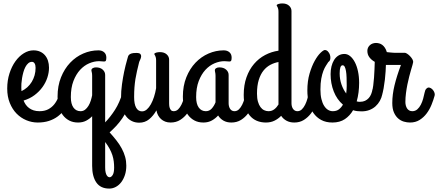

<svg xmlns="http://www.w3.org/2000/svg" viewBox="-20 -685 2549 1117"><path d="M265.1 -291Q265.1 -263.2 255.6 -233.9Q246.1 -204.6 227.3 -178.5Q208.5 -152.3 180.9 -131.6Q153.3 -110.8 117.2 -100.1Q122.1 -87.4 130.1 -75.9Q138.2 -64.5 149.4 -56.2Q160.6 -47.9 175.5 -43Q190.4 -38.1 210 -38.1Q239.3 -38.1 260.3 -49.1Q281.2 -60.1 295.7 -78.1Q310.1 -96.2 318.8 -118.7Q327.6 -141.1 332 -164.1Q335.4 -180.7 345.9 -186.3Q356.4 -191.9 367.4 -189Q378.4 -186 386.5 -176.5Q394.5 -167 393.1 -153.8Q391.1 -138.7 386.5 -119.1Q381.8 -99.6 372.6 -79.6Q363.3 -59.6 348.9 -40.3Q334.5 -21 313.5 -5.9Q292.5 9.3 264.2 18.6Q235.8 27.8 199.2 27.8Q165 27.8 133.1 14.4Q101.1 1 76.4 -24.2Q51.8 -49.3 36.9 -86.2Q22 -123 22 -169.9Q22 -217.3 35.2 -258.1Q48.3 -298.8 69.8 -328.6Q91.3 -358.4 118.7 -375.2Q146 -392.1 174.8 -392.1Q195.8 -392.1 212.6 -384.8Q229.5 -377.4 241.2 -364Q252.9 -350.6 259 -332Q265.1 -313.5 265.1 -291ZM104 -172.9Q104 -168.5 104.5 -164.1Q105 -159.7 105 -154.8Q123.5 -163.6 138.7 -177.2Q153.8 -190.9 164.6 -208.5Q175.3 -226.1 181.2 -246.8Q187 -267.6 187 -290Q187 -306.6 181.4 -315.9Q175.8 -325.2 166 -325.2Q153.8 -325.2 144.3 -316.9Q134.8 -308.6 127.7 -295.2Q120.6 -281.7 116 -264.9Q111.3 -248 108.4 -231Q105.5 -213.9 104.5 -198.5Q103.5 -183.1 104 -172.9Z M434.1 27.8Q404.8 27.8 382.6 16.1Q360.4 4.4 345.2 -15.9Q330.1 -36.1 322.5 -63.7Q314.9 -91.3 314.9 -123Q314.9 -185.5 335 -235.4Q355 -285.2 388.2 -320.1Q421.4 -355 464.1 -373.5Q506.8 -392.1 552.7 -392.1Q573.2 -392.1 585.9 -380.9Q598.6 -369.6 598.6 -350.1Q598.6 -337.4 595.9 -332.3Q593.3 -327.1 585.9 -327.1Q579.1 -327.1 571.8 -328.1Q564.5 -329.1 556.6 -329.1Q528.3 -329.1 499 -316.7Q469.7 -304.2 446 -278.6Q422.4 -252.9 407.2 -213.6Q392.1 -174.3 392.1 -120.1Q392.1 -80.6 407.2 -59.3Q422.4 -38.1 448.7 -38.1Q463.9 -38.1 475.1 -46.9Q486.3 -55.7 494.6 -69.3Q502.9 -83 508.1 -99.4Q513.2 -115.7 516.1 -130.9V-244.1Q516.1 -251.5 515.4 -256.3Q514.6 -261.2 513.9 -264.6Q513.2 -268.1 512.5 -270.8Q511.7 -273.4 511.7 -275.9Q511.7 -283.7 519.5 -288.3Q527.3 -293 538.1 -293Q563 -293 577.4 -280Q591.8 -267.1 591.8 -249V26.9Q622.6 -4.9 649.2 -46.4Q675.8 -87.9 692.9 -146Q697.3 -161.6 703.4 -168.7Q709.5 -175.8 716.8 -175.8Q722.7 -175.8 729 -172.1Q735.4 -168.5 740.5 -162.6Q745.6 -156.7 748.8 -149.4Q752 -142.1 752 -134.8Q752 -133.8 752 -130.9Q752 -127.9 751 -125Q739.3 -85.4 724.1 -54Q709 -22.5 691.7 2.9Q674.3 28.3 655.5 48.3Q636.7 68.4 617.7 85Q640.1 109.9 658.2 133.1Q676.3 156.2 688.7 179.7Q701.2 203.1 708 227.5Q714.8 252 714.8 278.8Q714.8 308.6 706.8 333Q698.7 357.4 685.3 375Q671.9 392.6 653.8 402.3Q635.7 412.1 615.7 412.1Q564.9 412.1 540.5 376.7Q516.1 341.3 516.1 279.8V-8.8Q501 6.8 481 17.3Q460.9 27.8 434.1 27.8ZM644 290Q644 272 641.8 253.9Q639.6 235.8 633.8 217.8Q627.9 199.7 617.7 180.7Q607.4 161.6 591.8 141.1V289.1Q591.8 306.6 594.5 317.9Q597.2 329.1 601.1 335.2Q605 341.3 609.4 343.8Q613.8 346.2 617.7 346.2Q627.4 346.2 635.7 332.8Q644 319.3 644 290Z M972.2 27.8Q955.1 27.8 941.2 22.5Q927.2 17.1 916.7 7.6Q906.2 -2 899.4 -14.9Q892.6 -27.8 890.1 -43Q872.1 -11.2 847.7 8.8Q823.2 28.8 790 28.8Q765.1 28.8 745.4 18.6Q725.6 8.3 711.9 -10.5Q698.2 -29.3 691.2 -55.9Q684.1 -82.5 684.1 -115.2Q684.1 -154.8 689.7 -194.8Q695.3 -234.9 702.1 -267.1Q710 -304.7 720.2 -339.8Q722.7 -346.2 723.9 -352.8Q725.1 -359.4 729.5 -364.7Q733.9 -370.1 743.4 -373.5Q752.9 -377 772.9 -377Q791.5 -377 796.9 -370.4Q802.2 -363.8 801 -355Q799.8 -346.2 795.2 -336.9Q790.5 -327.6 789.1 -321.8Q782.2 -293.9 776.9 -271Q771.5 -248 767.8 -224.9Q764.2 -201.7 762.2 -176.5Q760.3 -151.4 760.3 -120.1Q760.3 -79.1 772.2 -58.1Q784.2 -37.1 806.2 -37.1Q821.3 -37.1 834.2 -48.3Q847.2 -59.6 857.7 -78.4Q868.2 -97.2 876 -121.3Q883.8 -145.5 888.2 -171.9V-333Q888.2 -343.8 886.5 -350.1Q884.8 -356.4 883.1 -360.1Q881.3 -363.8 879.6 -366Q877.9 -368.2 877.9 -371.1Q877.9 -373.5 880.9 -375.5Q883.8 -377.4 888.7 -378.9Q893.6 -380.4 899.2 -381.1Q904.8 -381.8 910.2 -381.8Q935.1 -381.8 949.5 -368.9Q963.9 -356 963.9 -337.9V-84Q963.9 -80.6 964.4 -73Q964.8 -65.4 967.3 -57.6Q969.7 -49.8 975.1 -43.9Q980.5 -38.1 990.2 -38.1Q1005.4 -38.1 1016.4 -48.8Q1027.3 -59.6 1035.4 -75.7Q1043.5 -91.8 1048.6 -110.6Q1053.7 -129.4 1057.1 -146Q1060.1 -161.6 1066.9 -168.7Q1073.7 -175.8 1081.1 -175.8Q1086.9 -175.8 1093.3 -172.1Q1099.6 -168.5 1104.7 -162.6Q1109.9 -156.7 1113 -149.4Q1116.2 -142.1 1116.2 -134.8Q1116.2 -133.8 1116.2 -132.3Q1116.2 -130.9 1115.2 -127.9Q1108.4 -103 1097.4 -75.7Q1086.4 -48.3 1069.3 -25.4Q1052.2 -2.4 1028.3 12.7Q1004.4 27.8 972.2 27.8Z M1343.8 -38.1Q1358.9 -38.1 1369.9 -48.8Q1380.9 -59.6 1388.9 -75.7Q1397 -91.8 1402.1 -110.6Q1407.2 -129.4 1410.6 -146Q1414.1 -161.6 1420.7 -168.7Q1427.2 -175.8 1435.1 -175.8Q1440.9 -175.8 1447 -172.1Q1453.1 -168.5 1458.3 -162.6Q1463.4 -156.7 1466.6 -149.4Q1469.7 -142.1 1469.7 -134.8Q1469.7 -133.8 1469.7 -132.3Q1469.7 -130.9 1468.8 -127.9Q1462.4 -103 1451.4 -75.7Q1440.4 -48.3 1423.3 -25.4Q1406.2 -2.4 1382.1 12.7Q1357.9 27.8 1325.7 27.8Q1299.3 27.8 1279.8 16.6Q1260.3 5.4 1249 -13.2Q1233.9 3.9 1212.6 15.9Q1191.4 27.8 1163.1 27.8Q1133.8 27.8 1111.6 16.1Q1089.4 4.4 1074.2 -15.9Q1059.1 -36.1 1051.5 -63.7Q1043.9 -91.3 1043.9 -123Q1043.9 -185.5 1064 -235.4Q1084 -285.2 1117.2 -320.1Q1150.4 -355 1193.1 -373.5Q1235.8 -392.1 1281.7 -392.1Q1302.2 -392.1 1314.9 -380.9Q1327.6 -369.6 1327.6 -350.1Q1327.6 -337.4 1325 -332.3Q1322.3 -327.1 1314.9 -327.1Q1308.1 -327.1 1300.8 -328.1Q1293.5 -329.1 1285.6 -329.1Q1257.3 -329.1 1228 -316.7Q1198.7 -304.2 1175 -278.6Q1151.4 -252.9 1136.2 -213.6Q1121.1 -174.3 1121.1 -120.1Q1121.1 -80.6 1136.2 -59.3Q1151.4 -38.1 1177.7 -38.1Q1198.2 -38.1 1211.9 -53.5Q1225.6 -68.8 1233.9 -89.8V-244.1Q1233.9 -251.5 1233.2 -256.3Q1232.4 -261.2 1231.7 -264.6Q1231 -268.1 1230.5 -270.8Q1230 -273.4 1230 -275.9Q1230 -283.7 1237.5 -288.3Q1245.1 -293 1255.9 -293Q1280.8 -293 1295.4 -280Q1310.1 -267.1 1310.1 -249V-84Q1310.1 -75.7 1312 -67.6Q1314 -59.6 1317.9 -53Q1321.8 -46.4 1328.4 -42.2Q1335 -38.1 1343.8 -38.1Z M1526.9 27.8Q1497.6 27.8 1473.6 17.6Q1449.7 7.3 1432.9 -12.9Q1416 -33.2 1407 -63.2Q1397.9 -93.3 1397.9 -132.8Q1397.9 -190.4 1414.1 -235.6Q1430.2 -280.8 1458 -313.2Q1485.8 -345.7 1522.5 -365Q1559.1 -384.3 1600.1 -390.1V-616.2Q1600.1 -627 1598.4 -633.3Q1596.7 -639.6 1595 -643.3Q1593.3 -647 1591.6 -649.2Q1589.8 -651.4 1589.8 -653.8Q1589.8 -656.7 1592.8 -658.7Q1595.7 -660.6 1600.6 -662.1Q1605.5 -663.6 1611.1 -664.3Q1616.7 -665 1622.1 -665Q1647 -665 1661.4 -652.1Q1675.8 -639.2 1675.8 -621.1V-84Q1675.8 -75.7 1677.7 -67.6Q1679.7 -59.6 1683.8 -53Q1688 -46.4 1694.6 -42.2Q1701.2 -38.1 1710 -38.1Q1725.1 -38.1 1736.1 -48.8Q1747.1 -59.6 1755.1 -75.7Q1763.2 -91.8 1768.3 -110.6Q1773.4 -129.4 1776.9 -146Q1779.8 -161.6 1786.6 -168.7Q1793.5 -175.8 1800.8 -175.8Q1806.6 -175.8 1813 -172.1Q1819.3 -168.5 1824.5 -162.6Q1829.6 -156.7 1832.8 -149.4Q1835.9 -142.1 1835.9 -134.8Q1835.9 -133.8 1835.9 -132.3Q1835.9 -130.9 1835 -127.9Q1828.6 -103 1817.6 -75.7Q1806.6 -48.3 1789.3 -25.4Q1772 -2.4 1748 12.7Q1724.1 27.8 1691.9 27.8Q1666 27.8 1646.5 17.1Q1627 6.3 1615.7 -11.2Q1599.1 5.9 1577.4 16.8Q1555.7 27.8 1526.9 27.8ZM1542 -38.1Q1561.5 -38.1 1575.9 -49.3Q1590.3 -60.5 1600.1 -77.1V-324.2Q1575.7 -319.8 1553 -307.9Q1530.3 -295.9 1512.9 -274.4Q1495.6 -252.9 1485.4 -220Q1475.1 -187 1475.1 -140.1Q1475.1 -112.8 1480.7 -93.5Q1486.3 -74.2 1495.4 -62Q1504.4 -49.8 1516.6 -43.9Q1528.8 -38.1 1542 -38.1Z M2147 -165Q2147.9 -170.9 2153.6 -174.8Q2159.2 -178.7 2166.5 -180.2Q2173.8 -181.6 2181.9 -180.2Q2189.9 -178.7 2196 -173.6Q2202.1 -168.5 2204.8 -159.4Q2207.5 -150.4 2204.1 -136.2Q2199.7 -115.7 2189.7 -97.9Q2179.7 -80.1 2164.6 -66.4Q2149.4 -52.7 2128.9 -44.9Q2108.4 -37.1 2083 -37.1Q2069.3 -37.1 2057.4 -38.6Q2045.4 -40 2034.2 -43.9Q2015.6 -11.7 1986.3 8.1Q1957 27.8 1914.1 27.8Q1876 27.8 1848.6 12.9Q1821.3 -2 1803.2 -27.6Q1785.2 -53.2 1776.6 -86.9Q1768.1 -120.6 1768.1 -158.2Q1768.1 -213.4 1781 -257.1Q1793.9 -300.8 1811 -331.3Q1828.1 -361.8 1845 -377.9Q1861.8 -394 1870.1 -394Q1879.9 -394 1887.9 -385.5Q1896 -377 1899.7 -365.5Q1903.3 -354 1901.6 -342.3Q1899.9 -330.6 1890.1 -324.2Q1884.3 -314.9 1876.2 -302.7Q1868.2 -290.5 1861.1 -272.2Q1854 -253.9 1849.1 -227.5Q1844.2 -201.2 1844.2 -164.1Q1844.2 -132.3 1849.9 -108.9Q1855.5 -85.4 1865.5 -69.6Q1875.5 -53.7 1888.4 -45.9Q1901.4 -38.1 1916 -38.1Q1937.5 -38.1 1951.4 -48.6Q1965.3 -59.1 1975.1 -76.2Q1939.9 -106.4 1921.6 -153.1Q1903.3 -199.7 1903.3 -253.9Q1903.3 -277.3 1908.4 -298.6Q1913.6 -319.8 1923.6 -335.9Q1933.6 -352.1 1948.7 -361.6Q1963.9 -371.1 1983.9 -371.1Q2001.5 -371.1 2017.1 -358.4Q2032.7 -345.7 2044.4 -323.2Q2056.2 -300.8 2062.7 -270Q2069.3 -239.3 2069.3 -203.1Q2069.3 -175.3 2065.9 -147.9Q2062.5 -120.6 2055.2 -95.2Q2060.5 -93.3 2065.2 -93Q2069.8 -92.8 2075.2 -92.8Q2091.3 -92.8 2103.8 -98.6Q2116.2 -104.5 2125 -114.3Q2133.8 -124 2139.2 -137.2Q2144.5 -150.4 2147 -165ZM1956.1 -257.8Q1956.1 -224.1 1966.6 -193.8Q1977.1 -163.6 1994.1 -141.1Q1997.1 -165 1997.1 -187Q1997.1 -212.4 1996.3 -234.1Q1995.6 -255.9 1992.9 -271.5Q1990.2 -287.1 1985.6 -296.1Q1981 -305.2 1973.1 -305.2Q1956.1 -305.2 1956.1 -257.8Z M2365.2 27.8Q2347.7 27.8 2329.3 22.5Q2311 17.1 2296.1 3.9Q2281.2 -9.3 2271.7 -31Q2262.2 -52.7 2262.2 -85.9Q2262.2 -134.3 2275.1 -188.2Q2288.1 -242.2 2312.5 -307.1H2236.3H2225.1Q2224.6 -292.5 2223.4 -270Q2222.2 -247.6 2219.2 -222.2Q2216.3 -196.8 2211.7 -170.9Q2207 -145 2200.2 -123Q2195.3 -107.4 2184.8 -105Q2174.3 -102.5 2164.1 -108.6Q2153.8 -114.7 2147.5 -126.5Q2141.1 -138.2 2144.5 -150.9Q2148.4 -166 2151.4 -187.7Q2154.3 -209.5 2156 -233.6Q2157.7 -257.8 2158.7 -282Q2159.7 -306.2 2160.2 -325.2Q2141.6 -335.4 2129.4 -351.3Q2117.2 -367.2 2117.2 -389.2Q2117.2 -399.4 2121.3 -408Q2125.5 -416.5 2132.3 -422.6Q2139.2 -428.7 2148.4 -431.9Q2157.7 -435.1 2167.5 -435.1Q2176.3 -435.1 2185.8 -432.6Q2195.3 -430.2 2203.9 -423.8Q2212.4 -417.5 2219.2 -407.2Q2226.1 -397 2230.5 -381.8Q2242.7 -380.4 2251.2 -379.6Q2259.8 -378.9 2265.6 -378.4Q2271.5 -377.9 2275.4 -377.9Q2279.3 -377.9 2283.2 -377.9H2335.4Q2339.8 -377.9 2348.4 -372.6Q2356.9 -367.2 2365.2 -358.6Q2373.5 -350.1 2379.2 -340.3Q2384.8 -330.6 2383.3 -321.8Q2383.3 -318.8 2379.9 -307.6Q2376.5 -296.4 2371.6 -279.3Q2366.7 -262.2 2360.8 -240Q2355 -217.8 2350.1 -193.4Q2345.2 -168.9 2341.8 -142.8Q2338.4 -116.7 2338.4 -91.8Q2338.4 -81.5 2340.8 -71.8Q2343.3 -62 2348.1 -54.4Q2353 -46.9 2360.6 -42.5Q2368.2 -38.1 2378.4 -38.1Q2395.5 -38.1 2407.7 -48.8Q2419.9 -59.6 2428.2 -75.7Q2436.5 -91.8 2441.7 -110.6Q2446.8 -129.4 2450.2 -146Q2453.1 -161.6 2460 -168.7Q2466.8 -175.8 2474.1 -175.8Q2480 -175.8 2486.3 -172.1Q2492.7 -168.5 2497.8 -162.6Q2502.9 -156.7 2506.1 -149.4Q2509.3 -142.1 2509.3 -134.8Q2509.3 -132.3 2508.8 -130.9Q2508.3 -129.4 2508.3 -127.9Q2501.5 -103 2490.5 -75.7Q2479.5 -48.3 2462.4 -25.4Q2445.3 -2.4 2421.4 12.7Q2397.5 27.8 2365.2 27.8Z"/></svg>

Font: Grand Hotel
Style: Regular
Weight: 400
Designer: Brian J. Bonislawsky & Jim Lyles for Astigmatic (AOETI)
Foundry: Astigmatic (AOETI)
Version: Version 001.000